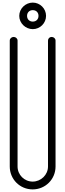

<svg xmlns="http://www.w3.org/2000/svg" viewBox="-20 -1454 502 1476"><path d="M232 -1434C176 -1434 128 -1388 128 -1332C128 -1276 176 -1230 232 -1230C288 -1230 334 -1276 334 -1332C334 -1388 288 -1434 232 -1434ZM232 -1376C258 -1376 276 -1358 276 -1332C276 -1306 258 -1288 232 -1288C206 -1288 188 -1306 188 -1332C188 -1358 206 -1376 232 -1376ZM85 -1170C69 -1170 55 -1158 55 -1142V-174C55 -76 133 2 231 2C329 2 407 -76 407 -174V-1142C407 -1158 393 -1170 377 -1170C361 -1170 349 -1158 349 -1142V-174C349 -110 295 -58 231 -58C167 -58 115 -110 115 -174V-1142C115 -1158 101 -1170 85 -1170Z"/></svg>

Font: bauhaus_2017
Style: _regular
Weight: 400
Version: Version 1.0